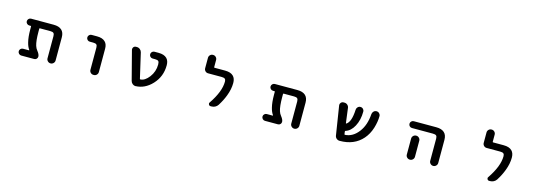

<svg xmlns="http://www.w3.org/2000/svg" viewBox="13 -1699 7474 2663"><g transform="rotate(15 3750.0 -367.5)"><path d="M699.2 -18.6Q675.8 -18.6 658.7 -35.6Q641.6 -52.7 641.6 -76.2V-393.6Q641.6 -425.8 628.4 -438Q615.2 -450.2 581.1 -450.2H431.6Q424.8 -450.2 424.8 -442.4V-399.4Q424.8 -267.6 445.3 -202.1Q457 -166 477.5 -141.6Q512.7 -97.7 512.7 -65.4Q512.7 -45.9 499 -32.2Q485.4 -18.6 465.8 -18.6H279.3Q259.8 -18.6 245.1 -33.2Q230.5 -47.9 230.5 -67.9Q230.5 -87.9 245.1 -102.1Q259.8 -116.2 279.3 -116.2H364.3Q366.2 -116.2 367.2 -118.2Q368.2 -120.1 367.2 -122.1Q339.8 -159.2 325.2 -218.8Q306.6 -292 306.6 -399.4V-442.4Q306.6 -450.2 299.8 -450.2H279.3Q259.8 -450.2 245.1 -464.4Q230.5 -478.5 230.5 -498.5Q230.5 -518.6 245.1 -533.2Q259.8 -547.9 279.3 -547.9H603.5Q679.7 -547.9 718.8 -512.7Q757.8 -477.5 757.8 -408.2V-76.2Q757.8 -52.7 740.7 -35.6Q723.6 -18.6 700.2 -18.6Z M1315.4 -18.6Q1291 -18.6 1274.4 -35.6Q1257.8 -52.7 1257.8 -76.2V-393.6Q1257.8 -425.8 1244.6 -438Q1231.4 -450.2 1196.3 -450.2H1148.4Q1127.9 -450.2 1113.8 -464.4Q1099.6 -478.5 1099.6 -498.5Q1099.6 -518.6 1113.8 -533.2Q1127.9 -547.9 1148.4 -547.9H1226.6Q1306.6 -547.9 1344.7 -508.8Q1379.9 -474.6 1378.9 -408.2V-76.2Q1378.9 -52.7 1362.3 -35.6Q1345.7 -18.6 1321.3 -18.6Z M1922.9 -19.5Q1921.9 -18.6 1919.9 -18.6Q1896.5 -18.6 1877 -34.2Q1857.4 -49.8 1850.6 -74.2L1742.2 -492.2Q1741.2 -498 1741.2 -503.9Q1741.2 -517.6 1750 -530.3Q1763.7 -547.9 1786.1 -547.9H1798.8Q1824.2 -547.9 1844.2 -531.7Q1864.3 -515.6 1870.1 -491.2L1953.1 -132.8Q1954.1 -126 1961.9 -126Q2024.4 -127.9 2085 -206.1Q2146.5 -287.1 2146.5 -389.6Q2146.5 -425.8 2133.8 -438Q2121.1 -450.2 2085.9 -450.2H2050.8Q2030.3 -450.2 2016.1 -464.4Q2002 -478.5 2002 -498.5Q2002 -518.6 2016.1 -533.2Q2030.3 -547.9 2050.8 -547.9H2110.4Q2190.4 -547.9 2229.5 -508.8Q2263.7 -474.6 2263.7 -410.2Q2263.7 -328.1 2236.8 -259.3Q2210 -190.4 2156.7 -133.3Q2103.5 -76.2 2042 -47.9Q1985.4 -21.5 1922.9 -19.5Z M2997.1 -19.5Q2979.5 -19.5 2970.7 -36.1Q2966.8 -43 2966.8 -49.8Q2966.8 -58.6 2972.7 -66.4Q3102.5 -256.8 3102.5 -400.4Q3102.5 -427.7 3088.9 -439.5Q3075.2 -451.2 3041 -451.2H2846.7Q2822.3 -451.2 2805.7 -468.3Q2789.1 -485.4 2789.1 -508.8V-658.2Q2789.1 -681.6 2805.7 -698.7Q2822.3 -715.8 2846.7 -715.8H2848.6Q2873 -715.8 2889.6 -698.7Q2906.2 -681.6 2906.2 -658.2V-555.7Q2906.2 -548.8 2914.1 -548.8H3064.5Q3146.5 -548.8 3184.6 -509.8Q3218.8 -475.6 3218.8 -411.1Q3218.8 -322.3 3181.6 -225.6Q3153.3 -149.4 3101.6 -67.4Q3086.9 -44.9 3063 -32.2Q3039.1 -19.5 3011.7 -19.5Z M4199.2 -18.6Q4175.8 -18.6 4158.7 -35.6Q4141.6 -52.7 4141.6 -76.2V-393.6Q4141.6 -425.8 4128.4 -438Q4115.2 -450.2 4081.1 -450.2H3931.6Q3924.8 -450.2 3924.8 -442.4V-399.4Q3924.8 -267.6 3945.3 -202.1Q3957 -166 3977.5 -141.6Q4012.7 -97.7 4012.7 -65.4Q4012.7 -45.9 3999 -32.2Q3985.4 -18.6 3965.8 -18.6H3779.3Q3759.8 -18.6 3745.1 -33.2Q3730.5 -47.9 3730.5 -67.9Q3730.5 -87.9 3745.1 -102.1Q3759.8 -116.2 3779.3 -116.2H3864.3Q3866.2 -116.2 3867.2 -118.2Q3868.2 -120.1 3867.2 -122.1Q3839.8 -159.2 3825.2 -218.8Q3806.6 -292 3806.6 -399.4V-442.4Q3806.6 -450.2 3799.8 -450.2H3779.3Q3759.8 -450.2 3745.1 -464.4Q3730.5 -478.5 3730.5 -498.5Q3730.5 -518.6 3745.1 -533.2Q3759.8 -547.9 3779.3 -547.9H4103.5Q4179.7 -547.9 4218.8 -512.7Q4257.8 -477.5 4257.8 -408.2V-76.2Q4257.8 -52.7 4240.7 -35.6Q4223.6 -18.6 4200.2 -18.6Z M4850.6 -18.6Q4825.2 -18.6 4806.2 -34.7Q4787.1 -50.8 4783.2 -76.2L4717.8 -490.2Q4716.8 -495.1 4716.8 -499Q4716.8 -516.6 4728.5 -530.3Q4743.2 -547.9 4766.6 -547.9H4779.3Q4804.7 -547.9 4823.2 -531.2Q4841.8 -514.6 4844.7 -490.2L4872.1 -278.3Q4872.1 -275.4 4874.5 -274.4Q4877 -273.4 4878.9 -274.4Q4946.3 -315.4 4954.1 -493.2Q4955.1 -515.6 4971.2 -531.7Q4987.3 -547.9 5009.8 -547.9Q5033.2 -547.9 5048.8 -531.2Q5063.5 -516.6 5063.5 -496.1Q5063.5 -374 5014.6 -283.2Q4967.8 -196.3 4893.6 -172.9Q4886.7 -170.9 4887.7 -163.6Q4888.7 -156.2 4889.6 -145.5Q4891.6 -133.8 4892.6 -126Q4893.6 -118.2 4900.4 -118.2Q5013.7 -124 5094.7 -232.4Q5169.9 -332 5180.7 -490.2Q5182.6 -513.7 5199.7 -530.8Q5216.8 -547.9 5240.2 -547.9Q5264.6 -547.9 5281.2 -530.3Q5296.9 -514.6 5296.9 -493.2Q5296.9 -412.1 5268.6 -319.3Q5238.3 -222.7 5178.7 -154.8Q5119.1 -86.9 5037.6 -52.7Q4956.1 -18.6 4852.5 -18.6Z M6136.7 -76.2V-393.6Q6136.7 -425.8 6123.5 -438Q6110.4 -450.2 6075.2 -450.2H5774.4Q5753.9 -450.2 5739.7 -464.4Q5725.6 -478.5 5725.6 -498.5Q5725.6 -518.6 5739.7 -533.2Q5753.9 -547.9 5774.4 -547.9H6098.6Q6173.8 -547.9 6212.9 -512.7Q6252 -477.5 6252 -408.2V-76.2Q6252 -52.7 6234.9 -35.6Q6217.8 -18.6 6194.3 -18.6Q6170.9 -18.6 6153.8 -35.6Q6136.7 -52.7 6136.7 -76.2ZM5858.4 -18.6Q5835 -18.6 5817.9 -35.6Q5800.8 -52.7 5800.8 -76.2V-305.7Q5800.8 -329.1 5817.9 -346.2Q5835 -363.3 5858.4 -363.3H5860.4Q5883.8 -363.3 5900.9 -346.2Q5918 -329.1 5918 -305.7V-76.2Q5918 -52.7 5900.9 -35.6Q5883.8 -18.6 5860.4 -18.6Z M6997.1 -19.5Q6979.5 -19.5 6970.7 -36.1Q6966.8 -43 6966.8 -49.8Q6966.8 -58.6 6972.7 -66.4Q7102.5 -256.8 7102.5 -400.4Q7102.5 -427.7 7088.9 -439.5Q7075.2 -451.2 7041 -451.2H6846.7Q6822.3 -451.2 6805.7 -468.3Q6789.1 -485.4 6789.1 -508.8V-658.2Q6789.1 -681.6 6805.7 -698.7Q6822.3 -715.8 6846.7 -715.8H6848.6Q6873 -715.8 6889.6 -698.7Q6906.2 -681.6 6906.2 -658.2V-555.7Q6906.2 -548.8 6914.1 -548.8H7064.5Q7146.5 -548.8 7184.6 -509.8Q7218.8 -475.6 7218.8 -411.1Q7218.8 -322.3 7181.6 -225.6Q7153.3 -149.4 7101.6 -67.4Q7086.9 -44.9 7063 -32.2Q7039.1 -19.5 7011.7 -19.5Z"/></g></svg>

Font: Rounded Mgen+ 2m medium
Style: Regular
Weight: 500
Designer: [Source Han Sans]
Ryoko NISHIZUKA  (kana & ideographs); Paul D. Hunt (Latin, Greek & Cyrillic); Wenlong ZHANG  (bopomofo
Version: Version 1.059.20150602